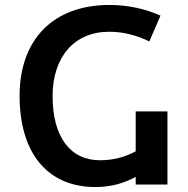

<svg xmlns="http://www.w3.org/2000/svg" viewBox="-20 -744 756 774"><path d="M365 10C424 10 478 -4 527 -31V0H655V-295H527V-134C483 -110 435 -98 383 -98C262 -98 192 -194 192 -356C192 -515 280 -616 420 -616C474 -616 529 -603 582 -577L627 -681C564 -709 495 -724 421 -724C195 -724 59 -585 59 -358C59 -127 171 10 365 10Z"/></svg>

Font: Noto Sans Georgian Semi
Style: Regular
Weight: 600
Designer: Monotype Design Team
Foundry: Monotype Imaging Inc.
Version: Version 1.901